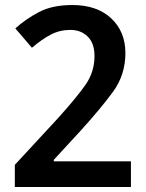

<svg xmlns="http://www.w3.org/2000/svg" viewBox="-20 -744 580 764"><path d="M501 0V-102H194V-108L300 -223Q380 -311 429.5 -378.5Q479 -446 479 -533Q479 -618 422.5 -671Q366 -724 268 -724Q188 -724 135 -696Q82 -668 41 -631L107 -554Q147 -588 182.5 -606.5Q218 -625 260 -625Q302 -625 329 -598.5Q356 -572 356 -521Q356 -458 320.5 -407Q285 -356 210 -273L39 -88V0Z"/></svg>

Font: Noto Sans Display Medium
Style: Regular
Weight: 500
Designer: Monotype Design Team
Foundry: Monotype Imaging Inc.
Version: Version 1.900